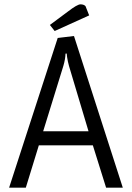

<svg xmlns="http://www.w3.org/2000/svg" viewBox="-20 -865 609 885"><path d="M22 0 246 -690 321 -699 546 0H469L408 -195H159L99 0ZM288 -618H282Q281 -591 272 -561L179 -260H388L298 -561Q292 -583 289.5 -600.5Q287 -618 288 -618ZM374 -837 391 -794 232 -722 210 -750 292 -811Q336 -845 351 -845Q366 -845 374 -837Z"/></svg>

Font: Ruluko
Style: Regular
Weight: 400
Designer: Ana Sanfelippo, Angelica Diaz, Meme Hernandez
Foundry: Ana Sanfelippo, Angelica Diaz y Meme Hernandez
Version: Version 1.001